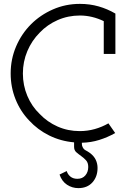

<svg xmlns="http://www.w3.org/2000/svg" viewBox="-20 -728 623 990"><path d="M483 138Q483 116 474 96.5Q465 77 444 61Q433 53 420.5 46.5Q408 40 403 22Q403 20 402.5 16.5Q402 13 402 8Q449 7 492 -6.5Q535 -20 574 -42L539 -92Q506 -73 468.5 -62.5Q431 -52 391 -52Q330 -52 277 -75.5Q224 -99 185 -140Q144 -179 121 -233.5Q98 -288 98 -349Q98 -410 121 -464.5Q144 -519 185 -560Q224 -601 277.5 -624.5Q331 -648 392 -648Q424 -648 455 -640.5Q486 -633 515 -619V-450H575V-658Q534 -682 488.5 -695Q443 -708 392 -708Q318 -708 253 -679.5Q188 -651 140 -603Q91 -554 63 -488.5Q35 -423 35 -349Q35 -279 60 -216.5Q85 -154 130 -107Q174 -59 233.5 -29.5Q293 0 362 6V29Q362 47 373.5 57Q385 67 399 77Q412 86 423.5 98.5Q435 111 435 133Q435 159 420 176.5Q405 194 379 194Q357 194 343 182.5Q329 171 324 154L287 172Q299 207 325.5 224.5Q352 242 384 242Q430 242 456.5 212.5Q483 183 483 138Z"/></svg>

Font: Josefin Slab Thin SemiBold
Style: Regular
Weight: 600
Version: Version 2.000